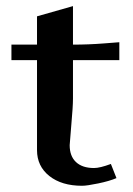

<svg xmlns="http://www.w3.org/2000/svg" viewBox="-20 -595 431 623"><path d="M100.1 -399.9H17.1V-450.2H100.1V-542L216.8 -575.2V-450.2Q267.6 -450.2 317.1 -454.1Q366.7 -458 367.2 -458V-399.9H216.8V-274.9Q216.8 -250 211.4 -189.7Q206.1 -129.4 206.1 -124Q206.1 -88.4 226.6 -69.1Q247.1 -49.8 285.2 -49.8Q304.2 -49.8 339.8 -63L357.9 -17.1Q335 -7.3 298.6 0.2Q262.2 7.8 246.1 7.8Q180.2 7.8 140.1 -23.9Q100.1 -55.7 100.1 -107.9Z"/></svg>

Font: Resagokr
Style: Bold
Weight: 600
Designer: gluk
Foundry: gluk
Version: Version 0.95